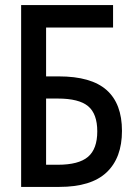

<svg xmlns="http://www.w3.org/2000/svg" viewBox="-20 -734 540 754"><path d="M63 0V-714H424V-626H161V-434H211Q338 -434 398.5 -380.5Q459 -327 459 -220Q459 -114 398.5 -57Q338 0 213 0ZM161 -87H207Q289 -87 325.5 -118Q362 -149 362 -218Q362 -287 326 -317Q290 -347 207 -347H161Z"/></svg>

Font: Noto Sans Mono ExtraCondensed Medium
Style: Regular
Weight: 500
Width: 2
Designer: Monotype Design Team
Foundry: Monotype Imaging Inc.
Version: Version 2.014